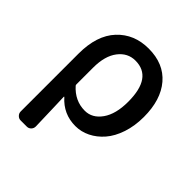

<svg xmlns="http://www.w3.org/2000/svg" viewBox="-208 -699 1038 1038"><g transform="rotate(45 311.5 -179.5)"><path d="M116.2 202.1Q102.5 202.1 92.3 191.9Q82 181.6 82 167V-274.4Q82 -414.1 151.4 -488.3Q220.7 -562.5 331.1 -562.5Q446.3 -562.5 510.3 -487.8Q574.2 -413.1 574.2 -282.2Q574.2 -213.9 555.2 -156.7Q536.1 -99.6 503.9 -62.5Q471.7 -25.4 431.2 -5.4Q390.6 14.6 346.7 14.6Q254.9 14.6 193.4 -54.7Q192.4 -55.7 191.4 -55.2Q190.4 -54.7 190.4 -53.7Q191.4 -25.4 192.9 19Q194.3 63.5 195.3 98.6Q196.3 133.8 197.3 167Q197.3 181.6 187.5 191.9Q177.7 202.1 163.1 202.1ZM324.2 -80.1Q380.9 -80.1 418.5 -133.3Q456.1 -186.5 456.1 -280.3Q456.1 -465.8 326.2 -465.8Q267.6 -465.8 229.5 -416Q191.4 -366.2 191.4 -277.3V-149.4Q191.4 -145.5 193.4 -141.6Q248 -80.1 324.2 -80.1Z"/></g></svg>

Font: Gen Jyuu GothicL Medium
Style: Regular
Weight: 500
Designer: [Source Han Sans]
Ryoko NISHIZUKA  (kana & ideographs); Paul D. Hunt (Latin, Greek & Cyrillic); Wenlong ZHANG  (bopomofo
Version: Version 1.002.20150607